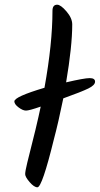

<svg xmlns="http://www.w3.org/2000/svg" viewBox="-20 -811 424 816"><path d="M261 -461Q338 -479 361 -479Q384 -479 384 -464Q384 -449 355.5 -435Q327 -421 249 -393Q228 -290 209 -219Q159 -15 139 -15Q125 -15 106 -37Q87 -59 87 -71Q87 -83 96 -120Q137 -280 153 -358Q104 -341 90.5 -341Q77 -341 59 -354.5Q41 -368 41 -380Q41 -400 169 -438Q203 -626 203 -765Q203 -791 223 -791Q238 -791 262.5 -762.5Q287 -734 287 -707Q287 -615 261 -461Z"/></svg>

Font: Kalam
Style: Regular
Weight: 400
Designer: Lipi Raval (Devanagari and Latin), Jonny Pinhorn (Latin)
Foundry: Indian Type Foundry
Version: Version 2.001;PS 1.0;hotconv 1.0.79;makeotf.lib2.5.61930; tt